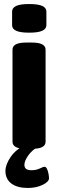

<svg xmlns="http://www.w3.org/2000/svg" viewBox="-20 -736 288 952"><path d="M111 2Q75 2 58.5 -7Q42 -16 42 -33V-490Q42 -507 58.5 -516Q75 -525 111 -525H137Q173 -525 189.5 -516Q206 -507 206 -490V-33Q206 -16 189.5 -7Q173 2 137 2ZM125 -574Q80 -574 60 -583.5Q40 -593 40 -611V-679Q40 -697 60 -706.5Q80 -716 125 -716Q169 -716 189.5 -706.5Q210 -697 210 -679V-611Q210 -593 189.5 -583.5Q169 -574 125 -574ZM118 196Q66 196 36.5 174Q7 152 7 112Q7 80 33 42Q59 4 106 -17L171 -10Q139 8 120 35Q101 62 101 81Q101 108 135 108Q160 108 177 99.5Q194 91 201 91Q208 91 213 101.5Q218 112 220.5 125.5Q223 139 223 148Q223 165 191.5 180.5Q160 196 118 196Z"/></svg>

Font: Asap Semi Condensed ExtraBold
Style: Regular
Weight: 800
Width: 4
Designer: Pablo Cosgaya
Foundry: Omnibus-Type
Version: Version 3.001; ttfautohint (v1.8.4.7-5d5b)